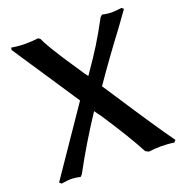

<svg xmlns="http://www.w3.org/2000/svg" viewBox="-120 -756 823 868"><g transform="rotate(-20 291.0 -322.5)"><path d="M451.2 3.9 436 -3.9Q390.1 -91.3 301.8 -224.1Q297.4 -230 292.2 -236.8Q287.1 -243.7 280.8 -252.9Q196.8 -125.5 130.9 -2.9L122.1 5.9Q97.7 0 75.2 0Q62.5 0 30.8 4.9L22 -3.9L237.8 -319.8Q203.1 -373 131.3 -480.2Q59.6 -587.4 24.9 -640.1L26.9 -650.9Q60.1 -645 94.2 -645Q126.5 -645 155.8 -648.9L165 -642.1Q168.9 -633.3 173.8 -623.8Q178.7 -614.3 185.8 -602.1Q192.9 -589.8 198 -581.3Q203.1 -572.8 213.1 -557.1Q223.1 -541.5 227.8 -533.9Q232.4 -526.4 245.1 -507.3Q257.8 -488.3 262 -482.2Q266.1 -476.1 280.8 -454.1Q295.4 -432.1 298.8 -426.8Q309.1 -414.1 311 -411.1Q361.3 -483.4 389.4 -528.8Q417.5 -574.2 454.1 -642.1L463.9 -650.9Q486.8 -645 511.2 -645Q522 -645 557.1 -648.9L565.9 -641.1L543.9 -610.4Q521.5 -580.1 508.8 -562Q427.7 -454.6 353 -346.2Q382.8 -301.8 390.1 -290Q520 -90.8 582 -4.9L573.2 4.9Q543.5 0 508.8 0Q480.5 0 451.2 3.9Z"/></g></svg>

Font: Linear Smooth
Style: Bold
Weight: 700
Designer: Philipp H. Poll, Flanker
Foundry: Philipp H. Poll, reworked by Flanker
Version: Version 1.061 | FøM Fix